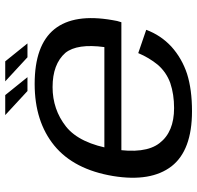

<svg xmlns="http://www.w3.org/2000/svg" viewBox="-30 -719 754 734"><g transform="rotate(-90 347.0 -352.0)"><path d="M289 5 301 -63.5Q209.5 -63.5 167 -119Q124 -174 144 -296.5Q165 -424.5 230 -476.5Q295.5 -528 381 -528Q469 -528 512 -479Q548 -434 534 -330H138.5L127 -265H629Q634.5 -280.5 637 -298.5Q663 -445.5 602.5 -521Q541.5 -596.5 393 -596.5Q249.5 -596.5 157.5 -521.5Q66 -446.5 41 -296.5Q17.5 -152 78.5 -73Q139.5 5 289 5ZM301 -63.5 289 5Q372 5 432 -14Q491 -33.5 536 -74Q579.5 -114.5 600 -170L511 -200.5Q493.5 -159 466.5 -126Q438 -93 396.5 -78Q353.5 -63.5 301 -63.5ZM495 -624H548L479.5 -709H403ZM366 -624H419L350.5 -709H274Z"/></g></svg>

Font: Anybody SemiExpanded
Style: Italic
Weight: 400
Width: 6
Italic angle: -10°
Version: Version 1.113;gftools[0.9.25]